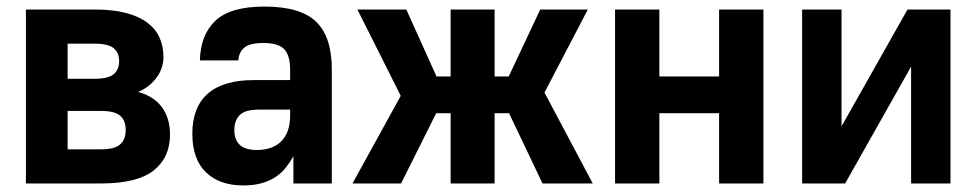

<svg xmlns="http://www.w3.org/2000/svg" viewBox="-20 -559 2975 585"><path d="M59 -530H268Q324 -530 364 -519.5Q404 -509 429.5 -489.5Q455 -470 466.5 -443.5Q478 -417 478 -386Q478 -366 471.5 -349Q465 -332 454 -318.5Q443 -305 429.5 -295Q416 -285 401 -279Q450 -265 474 -231.5Q498 -198 498 -149Q498 -79 448 -39.5Q398 0 288 0H59ZM288 -104Q329 -104 346 -119Q363 -134 363 -163Q363 -192 346 -206.5Q329 -221 288 -221H186V-104ZM268 -319Q310 -319 326.5 -333Q343 -347 343 -373Q343 -398 326.5 -412Q310 -426 268 -426H186V-319Z M721 6Q649 6 607.5 -34Q566 -74 566 -152Q566 -232 613 -273.5Q660 -315 754 -315H864V-346Q864 -391 845.5 -409.5Q827 -428 783 -428Q741 -428 724.5 -414Q708 -400 706 -375H589Q591 -453 636.5 -496Q682 -539 786 -539Q895 -539 943 -493Q991 -447 991 -347V0H874V-83Q864 -65 851 -48.5Q838 -32 820 -20Q802 -8 778 -1Q754 6 721 6ZM762 -102Q811 -102 837.5 -129Q864 -156 864 -207V-225H769Q727 -225 710.5 -208.5Q694 -192 694 -163Q694 -102 762 -102Z M1201 -267 1069 -530H1218L1310 -326H1353V-530H1487V-326H1530L1626 -530H1771L1639 -277L1786 0H1633L1531 -214H1487V0H1353V-214H1309L1202 0H1054Z M1854 -530H1989V-326H2171V-530H2306V0H2171V-214H1989V0H1854Z M2424 -530H2544V-174L2745 -530H2876V0H2756V-356L2555 0H2424Z"/></svg>

Font: Golos UI
Style: Bold
Weight: 700
Designer: A.Korolkova, Vitaly Kuzmin
Foundry: ParaType Ltd
Version: Version 2.000